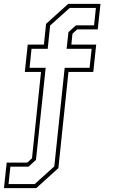

<svg xmlns="http://www.w3.org/2000/svg" viewBox="-28 -770 592 990"><path d="M-7.5 200 6.5 68.5H112.5L137 46L183.5 -399H100L115 -540H198.5L209.5 -647L323.5 -750H490L476 -618.5H370L345.5 -596L340 -540H468L453 -399H325L273 97L159 200ZM16 179H151L252 88L305.5 -420.5H434L444.5 -518.5H315.5L325 -604.5L364 -639.5H457L466.5 -729H331.5L230.5 -638.5L218 -518.5H134.5L124.5 -420.5H207.5L157.5 54.5L119 89.5H25.5Z"/></svg>

Font: Tourney ExtraLight
Style: Regular
Weight: 250
Designer: Tyler Finck
Foundry: Etcetera Type Co
Version: Version 1.015